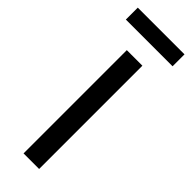

<svg xmlns="http://www.w3.org/2000/svg" viewBox="-249 -691 706 706"><g transform="rotate(45 104.5 -338.0)"><path d="M226 -676H-17V-614H226ZM146 0V-537H65V0Z"/></g></svg>

Font: Noto Sans Lao Looped ExtraCondensed
Style: Regular
Weight: 400
Width: 2
Designer: Mark Frömberg, Ben Mitchell
Foundry: The Fontpad Ltd
Version: Version 1.002